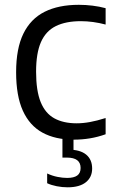

<svg xmlns="http://www.w3.org/2000/svg" viewBox="-20 -571 478 798"><path d="M287 9.5Q210 9.5 156.5 -19.8Q103 -49 75 -110.8Q47 -172.5 47 -271Q47 -369.5 77.2 -431.2Q107.5 -493 165.5 -522Q223.5 -551 307.5 -551Q336 -551 364.5 -547.5Q393 -544 419 -537V-469Q392.5 -476 366.8 -479.5Q341 -483 316 -483Q253.5 -483 212 -462.5Q170.5 -442 150.2 -396Q130 -350 130 -273Q130 -194 149 -147Q168 -100 205.8 -79.2Q243.5 -58.5 298.5 -58.5Q325 -58.5 354 -63.8Q383 -69 419 -80.5V-13Q387 -1.5 353.8 4Q320.5 9.5 287 9.5ZM261 207.5Q238.5 207.5 215.8 203Q193 198.5 176 190.5V150Q197.5 160 219 164.2Q240.5 168.5 259 168.5Q287 168.5 301 158.5Q315 148.5 315 127Q315 84 258 84H239.5V-10H285.5V68.5L265 51Q313 51 338 71.5Q363 92 363 129.5Q363 165.5 336.8 186.5Q310.5 207.5 261 207.5Z"/></svg>

Font: Encode Sans Condensed Thin
Style: Regular
Weight: 400
Version: Version 3.002